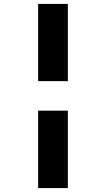

<svg xmlns="http://www.w3.org/2000/svg" viewBox="-20 -760 543 982"><path d="M175 202V-194H327V202ZM175 -345V-740H327V-345Z"/></svg>

Font: Lexend Tera SemiBold
Style: Regular
Weight: 600
Version: Version 1.007